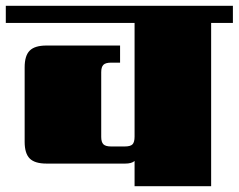

<svg xmlns="http://www.w3.org/2000/svg" viewBox="-40 -642 823 662"><path d="M763 -622V-563H688V0H424V-87Q414 -78 392 -78H120Q80 -78 62.5 -95.5Q45 -113 45 -153V-410Q45 -450 62.5 -467.5Q80 -485 120 -485H374V-426H343Q324 -426 316.5 -418.5Q309 -411 309 -393V-170Q309 -152 316.5 -144.5Q324 -137 343 -137H390Q410 -137 417 -144.5Q424 -152 424 -171V-563H-20V-622Z"/></svg>

Font: Sarpanch Black
Style: Regular
Weight: 900
Designer: Manushi Parikh (Devanagari and Latin), Jyotish Sonowal (Devanagari)
Foundry: Indian Type Foundry
Version: Version 2.004;PS 1.0;hotconv 1.0.78;makeotf.lib2.5.61930; tt